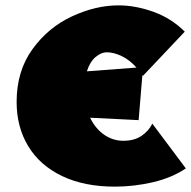

<svg xmlns="http://www.w3.org/2000/svg" viewBox="-20 -687 713 716"><path d="M673 -59Q621 -24 550.5 -7.5Q480 9 408 9Q294 9 211.5 -30.5Q129 -70 85.5 -141.5Q42 -213 42 -307Q42 -422 101 -503.5Q160 -585 248.5 -626Q337 -667 422 -667Q485 -667 552 -643Q619 -619 669 -569L513 -404Q511 -406 511 -408L497 -239L316 -248Q336 -207 368.5 -184.5Q401 -162 440 -162Q481 -162 508 -180.5Q535 -199 548 -226ZM304 -421 489 -435Q463 -464 433.5 -478Q404 -492 378 -492Q357 -492 336 -474Q315 -456 304 -421Z"/></svg>

Font: Ysabeau Black
Style: Regular
Weight: 900
Designer: Christian Thalmann (Catharsis Fonts)
Version: Version 0.003